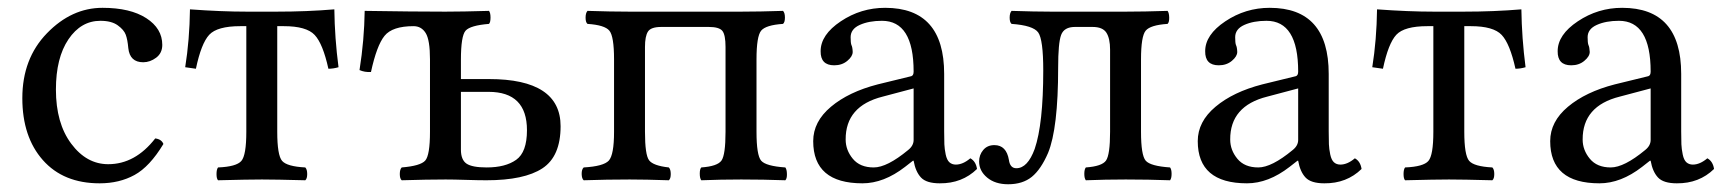

<svg xmlns="http://www.w3.org/2000/svg" viewBox="-20 -459 4405 491"><path d="M397.9 -90.8Q362.8 -32.7 324 -11.5Q285.2 9.8 234.9 9.8Q142.1 9.8 89.6 -49.6Q37.1 -108.9 37.1 -208Q37.1 -309.1 100.1 -374Q163.1 -439 242.2 -439Q313 -439 354 -412.6Q395 -386.2 395 -344.2Q395 -323.2 379.4 -311.5Q363.8 -299.8 346.2 -299.8Q312 -299.8 308.1 -335.9Q306.2 -357.9 301.5 -370.4Q296.9 -382.8 281 -394.3Q265.1 -405.8 236.8 -405.8Q187 -405.8 155 -358.4Q123 -311 123 -230Q123 -144 162.1 -91.6Q201.2 -39.1 256.8 -39.1Q325.7 -39.1 377 -105Q393.1 -103 397.9 -90.8Z M609.9 -122.1V-392.1H594.7Q535.6 -392.1 515.1 -370.1Q494.6 -348.1 481 -283.2L453.6 -287.1Q464.8 -356.9 465.8 -435.1Q545.9 -429.2 611.8 -429.2H686.5Q765.6 -429.2 835 -435.1Q835.9 -361.8 845.7 -287.1Q832.5 -283.2 819.8 -283.2Q805.7 -347.2 784.7 -369.6Q763.7 -392.1 705.6 -392.1H689V-122.1Q689 -62 701.4 -47.6Q713.9 -33.2 760.7 -30.8Q765.6 -25.9 765.6 -13.9Q765.6 -2 760.7 2Q684.6 0 649.9 0Q615.7 0 537.6 2Q533.7 -2 533.7 -13.9Q533.7 -25.9 537.6 -30.8Q584.5 -32.7 597.2 -47.4Q609.9 -62 609.9 -122.1Z M1327.6 -126Q1327.6 -224.1 1229.5 -224.1H1158.7V-76.2Q1158.7 -50.3 1173.1 -40.5Q1187.5 -30.8 1224.6 -30.8Q1272.5 -30.8 1300 -50.3Q1327.6 -69.8 1327.6 -126ZM1079.6 -307.1Q1079.6 -356.9 1068.6 -374.5Q1057.6 -392.1 1037.6 -392.1Q983.4 -392.1 963.4 -367.4Q943.4 -342.8 928.7 -274.9Q912.6 -273.9 899.4 -279.8Q911.6 -356.9 912.6 -431.2Q1038.6 -429.2 1118.7 -429.2Q1162.6 -429.2 1230.5 -431.2Q1234.4 -426.3 1234.4 -414.1Q1234.4 -401.9 1230.5 -397.9Q1182.6 -394 1170.7 -380.6Q1158.7 -367.2 1158.7 -306.2V-256.8H1230.5Q1413.6 -256.8 1413.6 -136.2Q1413.6 -59.1 1367.2 -28.6Q1320.8 2 1223.6 2Q1203.6 2 1171.6 1Q1139.6 0 1119.6 0Q1073.7 0 1007.3 2Q1002.4 -2 1002.4 -13.9Q1002.4 -25.9 1007.3 -30.8Q1055.2 -34.7 1067.4 -48.3Q1079.6 -62 1079.6 -122.1Z M1874.5 -429.2Q1922.4 -429.2 1982.4 -431.2Q1987.3 -426.3 1987.3 -414.1Q1987.3 -401.9 1982.4 -397.9Q1938.5 -395 1926.5 -380.6Q1914.6 -366.2 1914.6 -307.1V-122.1Q1914.6 -62 1926.5 -48.1Q1938.5 -34.2 1988.3 -30.8Q1992.2 -25.9 1992.4 -13.9Q1992.7 -2 1988.3 2Q1932.1 0 1875.5 0Q1823.7 0 1773.4 2Q1769.5 -2.9 1769.5 -14.9Q1769.5 -26.9 1773.4 -30.8Q1814.5 -33.7 1825 -48.3Q1835.4 -63 1835.4 -122.1V-338.9Q1835.4 -369.6 1827.4 -379.9Q1819.3 -390.1 1792.5 -390.1H1671.4Q1644.5 -390.1 1637 -378.2Q1629.4 -366.2 1629.4 -338.9V-122.1Q1629.4 -63 1639.9 -49.1Q1650.4 -35.2 1690.4 -30.8Q1695.3 -25.9 1695.3 -13.9Q1695.3 -2 1690.4 2Q1630.4 0 1590.3 0Q1532.2 0 1472.7 2Q1467.8 -2 1467.5 -13.9Q1467.3 -25.9 1472.7 -30.8Q1523.4 -33.7 1536.9 -48.3Q1550.3 -63 1550.3 -122.1V-307.1Q1550.3 -366.2 1538.3 -380.6Q1526.4 -395 1482.4 -397.9Q1477.5 -401.9 1477.5 -413.8Q1477.5 -425.8 1482.4 -431.2Q1542.5 -429.2 1590.3 -429.2Z M2316.4 -232.9 2237.3 -211.9Q2142.1 -188 2142.6 -102.1Q2142.6 -75.2 2160.9 -53Q2179.2 -30.8 2214.4 -30.8Q2248.5 -30.8 2302.2 -75.2Q2316.4 -86.4 2316.4 -101.1ZM2316.4 -47.9H2314.5L2294.4 -32.2Q2240.2 9.8 2185.5 9.8Q2059.6 9.8 2059.6 -98.1Q2059.6 -147.9 2105 -186Q2150.4 -224.1 2224.6 -243.2L2310.5 -264.2Q2316.4 -266.1 2316.4 -275.9Q2316.4 -405.8 2235.4 -405.8Q2202.1 -405.8 2178.7 -395.3Q2155.3 -384.8 2155.3 -363.8Q2155.3 -349.6 2157.2 -344.2Q2160.2 -338.4 2160.6 -326.2Q2160.6 -314.9 2147 -303.5Q2133.3 -292 2113.3 -292Q2078.1 -292 2078.6 -328.1Q2078.6 -370.1 2130.1 -404.5Q2181.6 -439 2243.7 -439Q2394.5 -439 2394.5 -270V-123Q2394.5 -102.1 2395 -90.1Q2395.5 -78.1 2398.4 -64Q2401.4 -49.8 2408 -43.9Q2414.6 -38.1 2424.3 -38.1Q2442.4 -38.1 2461.4 -54.2Q2475.6 -46.4 2478.5 -26.9Q2440.4 10.3 2383.3 9.8Q2349.1 9.8 2335.2 -5.1Q2321.3 -20 2316.4 -47.9Z M2897.9 -122.1Q2897.9 -62 2909.9 -48.1Q2921.9 -34.2 2972.2 -30.8Q2976.1 -25.9 2976.1 -14.4Q2976.1 -2.9 2972.2 2Q2916 0 2858.9 0Q2807.1 0 2756.8 2Q2752.9 -2.9 2752.9 -14.4Q2752.9 -25.9 2756.8 -30.8Q2797.9 -33.7 2808.3 -48.3Q2818.8 -63 2818.8 -122.1V-332Q2818.8 -360.8 2809.3 -375.5Q2799.8 -390.1 2773.9 -390.1H2729Q2701.2 -390.1 2693.6 -369.6Q2686 -349.1 2686 -286.1Q2686 -130.4 2660.2 -67.9Q2642.1 -25.9 2618.7 -6.8Q2595.2 12.2 2558.1 12.2Q2524.9 12.2 2504.4 -4.9Q2483.9 -22 2483.9 -45.9Q2483.9 -63 2494.4 -75.4Q2504.9 -87.9 2522.9 -87.9Q2553.7 -87.9 2560.1 -49.8Q2563 -28.8 2579.1 -28.8Q2607.9 -28.8 2626 -78.1Q2647.9 -142.1 2647.9 -278.8Q2647.9 -357.9 2635 -376Q2622.1 -394 2566.9 -397.9Q2562 -401.9 2562 -413.8Q2562 -425.8 2566.9 -431.2Q2627 -429.2 2668.9 -429.2H2857.9Q2905.8 -429.2 2965.8 -431.2Q2969.7 -426.3 2970 -414.1Q2970.2 -401.9 2965.8 -397.9Q2921.9 -395 2909.9 -380.6Q2897.9 -366.2 2897.9 -307.1Z M3299.8 -232.9 3220.7 -211.9Q3125.5 -188 3126 -102.1Q3126 -75.2 3144.3 -53Q3162.6 -30.8 3197.8 -30.8Q3231.9 -30.8 3285.6 -75.2Q3299.8 -86.4 3299.8 -101.1ZM3299.8 -47.9H3297.9L3277.8 -32.2Q3223.6 9.8 3168.9 9.8Q3043 9.8 3043 -98.1Q3043 -147.9 3088.4 -186Q3133.8 -224.1 3208 -243.2L3293.9 -264.2Q3299.8 -266.1 3299.8 -275.9Q3299.8 -405.8 3218.8 -405.8Q3185.5 -405.8 3162.1 -395.3Q3138.7 -384.8 3138.7 -363.8Q3138.7 -349.6 3140.6 -344.2Q3143.6 -338.4 3144 -326.2Q3144 -314.9 3130.4 -303.5Q3116.7 -292 3096.7 -292Q3061.5 -292 3062 -328.1Q3062 -370.1 3113.5 -404.5Q3165 -439 3227.1 -439Q3377.9 -439 3377.9 -270V-123Q3377.9 -102.1 3378.4 -90.1Q3378.9 -78.1 3381.8 -64Q3384.8 -49.8 3391.4 -43.9Q3397.9 -38.1 3407.7 -38.1Q3425.8 -38.1 3444.8 -54.2Q3459 -46.4 3461.9 -26.9Q3423.8 10.3 3366.7 9.8Q3332.5 9.8 3318.6 -5.1Q3304.7 -20 3299.8 -47.9Z M3645.5 -122.1V-392.1H3630.4Q3571.3 -392.1 3550.8 -370.1Q3530.3 -348.1 3516.6 -283.2L3489.3 -287.1Q3500.5 -356.9 3501.5 -435.1Q3581.5 -429.2 3647.5 -429.2H3722.2Q3801.3 -429.2 3870.6 -435.1Q3871.6 -361.8 3881.3 -287.1Q3868.2 -283.2 3855.5 -283.2Q3841.3 -347.2 3820.3 -369.6Q3799.3 -392.1 3741.2 -392.1H3724.6V-122.1Q3724.6 -62 3737.1 -47.6Q3749.5 -33.2 3796.4 -30.8Q3801.3 -25.9 3801.3 -13.9Q3801.3 -2 3796.4 2Q3720.2 0 3685.5 0Q3651.4 0 3573.2 2Q3569.3 -2 3569.3 -13.9Q3569.3 -25.9 3573.2 -30.8Q3620.1 -32.7 3632.8 -47.4Q3645.5 -62 3645.5 -122.1Z M4201.2 -232.9 4122.1 -211.9Q4026.9 -188 4027.3 -102.1Q4027.3 -75.2 4045.7 -53Q4064 -30.8 4099.1 -30.8Q4133.3 -30.8 4187 -75.2Q4201.2 -86.4 4201.2 -101.1ZM4201.2 -47.9H4199.2L4179.2 -32.2Q4125 9.8 4070.3 9.8Q3944.3 9.8 3944.3 -98.1Q3944.3 -147.9 3989.7 -186Q4035.2 -224.1 4109.4 -243.2L4195.3 -264.2Q4201.2 -266.1 4201.2 -275.9Q4201.2 -405.8 4120.1 -405.8Q4086.9 -405.8 4063.5 -395.3Q4040 -384.8 4040 -363.8Q4040 -349.6 4042 -344.2Q4044.9 -338.4 4045.4 -326.2Q4045.4 -314.9 4031.7 -303.5Q4018.1 -292 3998 -292Q3962.9 -292 3963.4 -328.1Q3963.4 -370.1 4014.9 -404.5Q4066.4 -439 4128.4 -439Q4279.3 -439 4279.3 -270V-123Q4279.3 -102.1 4279.8 -90.1Q4280.3 -78.1 4283.2 -64Q4286.1 -49.8 4292.7 -43.9Q4299.3 -38.1 4309.1 -38.1Q4327.1 -38.1 4346.2 -54.2Q4360.4 -46.4 4363.3 -26.9Q4325.2 10.3 4268.1 9.8Q4233.9 9.8 4220 -5.1Q4206.1 -20 4201.2 -47.9Z"/></svg>

Font: Linux Libertine O
Style: Regular
Weight: 400
Designer: Philipp H. Poll
Foundry: Philipp H. Poll
Version: Version 5.3.0